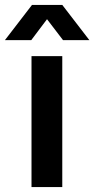

<svg xmlns="http://www.w3.org/2000/svg" viewBox="-61 -760 383 780"><path d="M67 0V-532H192V0ZM-41 -597 69 -740H192L302 -597H195L130 -682L66 -597Z"/></svg>

Font: Mona Sans SemiBold
Style: Regular
Weight: 600
Designer: Deni Anggara
Foundry: GitHub
Version: Version 2.000;Glyphs 3.2.3 (3260)